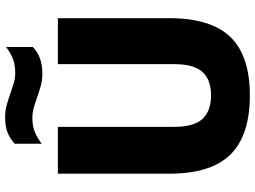

<svg xmlns="http://www.w3.org/2000/svg" viewBox="-143 -843 996 750"><g transform="rotate(-90 355.0 -468.0)"><path d="M357.5 10Q201 10 126.2 -66Q51.5 -142 51.5 -305.5V-740H234.5V-286.5Q234.5 -207.5 266 -174.5Q297.5 -141.5 357.5 -141.5Q417.5 -141.5 448.5 -174.5Q479.5 -207.5 479.5 -286.5V-740H659V-305.5Q659 -142 585.5 -66Q512 10 357.5 10ZM443 -800.5Q416.5 -800.5 393.2 -807Q370 -813.5 348.5 -821.5Q329 -828.5 309.5 -834Q290 -839.5 269 -839.5Q238 -839.5 215 -830.2Q192 -821 168.5 -803V-908.5Q189 -927.5 213.2 -936.8Q237.5 -946 272 -946Q298.5 -946 321.8 -939.2Q345 -932.5 366.5 -925Q386 -918 405.5 -912.2Q425 -906.5 446 -906.5Q477 -906.5 500 -915.5Q523 -924.5 546.5 -942.5V-837.5Q508 -800.5 443 -800.5Z"/></g></svg>

Font: Encode Sans SmCnd XBd
Style: Regular
Weight: 800
Width: 4
Designer: Multiple Designers
Foundry: Impallari Type
Version: Version 3.002; ttfautohint (v1.8.3) -l 8 -r 50 -G 200 -x 14 